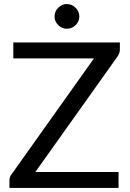

<svg xmlns="http://www.w3.org/2000/svg" viewBox="-20 -925 642 945"><path d="M563.5 0H26.5V-37.5Q26.5 -53.5 36 -66L442.5 -637.5H45.5V-716H570V-680.5Q570 -665 559.5 -648.5L154 -78.5H563.5ZM308.5 -783.5Q284.5 -783.5 266.5 -801.5Q248.5 -819.5 248.5 -843.5Q248.5 -869.5 267 -887.2Q285.5 -905 308.5 -905Q333.5 -905 352 -887Q370.5 -869 370.5 -843.5Q370.5 -820 352.5 -801.8Q334.5 -783.5 308.5 -783.5Z"/></svg>

Font: Verano Sans
Style: Regular
Weight: 400
Designer: Lukasz Dziedzic with Adam Twardoch and Botio Nikoltchev
Foundry: tyPoland Lukasz Dziedzic
Version: Version 3.001;December 28, 2019;FontCreator 12.0.0.2547 64-b